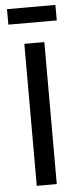

<svg xmlns="http://www.w3.org/2000/svg" viewBox="-57 -858 361 889"><g transform="rotate(-5 123.5 -413.5)"><path d="M77 0V-660H170V0ZM11 -755V-827H236V-755Z"/></g></svg>

Font: Bricolage Grotesque 36pt
Style: Regular
Weight: 400
Designer: Mathieu Triay
Foundry: Atelier Triay
Version: Version 1.001;gftools[0.9.33.dev8+g029e19f]